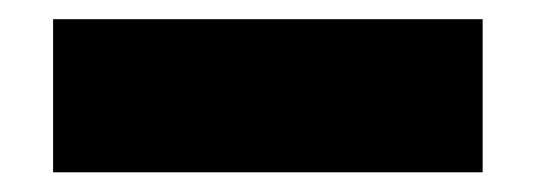

<svg xmlns="http://www.w3.org/2000/svg" viewBox="-20 -420 547 196"><path d="M34.2 -244.1V-400.4H472.7V-244.1Z"/></svg>

Font: Giphurs Black
Style: Regular
Weight: 900
Version: Version 0.920; ttfautohint (v1.8.4.7-5d5b)